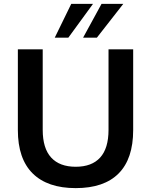

<svg xmlns="http://www.w3.org/2000/svg" viewBox="-20 -959 778 989"><path d="M370 10Q225 10 148.5 -65.5Q72 -141 72 -289V-705H200V-290Q200 -195 243.5 -147.5Q287 -100 370 -100Q453 -100 496 -147.5Q539 -195 539 -290V-705H666V-289Q666 -141 591 -65.5Q516 10 370 10ZM262 -765 347 -939H459L332 -765ZM408 -765 503 -939H615L479 -765Z"/></svg>

Font: Nunito Sans 12pt ExtraLight
Style: Regular
Weight: 200
Designer: Vernon Adams
Foundry: Vernon Adams
Version: Version 3.101;gftools[0.9.27]